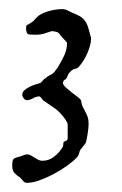

<svg xmlns="http://www.w3.org/2000/svg" viewBox="-20 -645 268 421"><path d="M6.8 -282.2Q6.8 -293.5 9.8 -296.4Q12.7 -299.3 23.9 -301.8Q26.9 -302.7 31.7 -304.7Q36.6 -306.6 39.1 -306.6Q43.5 -306.6 47.4 -304.4Q51.3 -302.2 55.4 -299.6Q59.6 -296.9 63.7 -294.7Q67.9 -292.5 73.2 -292.5Q87.4 -292.5 99.1 -301.8Q110.8 -311 117.7 -323.2Q118.2 -324.2 118.7 -327.6Q119.1 -331.1 119.1 -333Q121.6 -335.4 125 -336.4Q128.4 -337.4 128.4 -342.3V-371.6Q128.4 -373.5 127.2 -376.2Q126 -378.9 124.3 -381.6Q122.6 -384.3 121.1 -386.2Q119.6 -388.2 119.1 -388.7Q109.4 -401.4 98.1 -408.9Q86.9 -416.5 74.2 -425.3Q73.7 -426.3 70.8 -429.9Q67.9 -433.6 66.4 -433.6Q59.6 -433.6 52.2 -429.4Q44.9 -425.3 39.1 -425.3Q35.2 -425.3 32 -429.4Q28.8 -433.6 28.8 -437Q28.8 -442.9 33.7 -447.3Q38.6 -451.7 45.2 -454.8Q51.8 -458 58.6 -460Q65.4 -461.9 69.3 -463.4Q69.8 -463.9 73.5 -468Q77.1 -472.2 78.6 -472.7Q84.5 -478 91.3 -481.2Q98.1 -484.4 102.1 -491.2L106 -496.1Q113.8 -508.8 120.4 -522.5Q127 -536.1 127 -550.8Q127 -552.2 121.1 -558.1Q115.2 -564 111.3 -569.3Q108.9 -573.7 103.3 -575.2Q97.7 -576.7 93.3 -576.7Q82 -572.8 75 -570.8Q67.9 -568.8 58.1 -568.8L44.4 -569.3Q40 -569.8 38.6 -574.2Q37.1 -578.6 37.1 -581.5Q37.1 -588.4 38.6 -589.8L45.9 -593.8Q52.2 -597.2 55.9 -601.8Q59.6 -606.4 64.9 -610.8Q75.2 -617.7 89.4 -621.3Q103.5 -625 116.2 -625Q122.6 -625 127.2 -622.6Q131.8 -620.1 138.2 -617.2Q148.4 -613.3 154.8 -609.6Q161.1 -606 165.3 -600.8Q169.4 -595.7 171.9 -588.9Q174.3 -582 176.8 -572.3Q177.2 -569.3 178.5 -566.2Q179.7 -563 179.7 -560.1Q179.7 -553.2 177.5 -545.2Q175.3 -537.1 171.9 -529.1Q168.5 -521 163.8 -513.4Q159.2 -505.9 154.8 -501Q150.9 -495.1 145 -494.1Q139.2 -493.2 134.8 -488.3Q129.9 -483.9 128.7 -479.5Q127.4 -475.1 124 -471.2Q118.2 -469.2 118.2 -462.9V-460.9Q120.1 -457 125.5 -452.1Q130.9 -447.3 137.2 -442.4Q143.6 -437.5 149.4 -433.1Q155.3 -428.7 157.7 -425.3Q158.7 -416.5 161.4 -410.9Q164.1 -405.3 167 -400.1Q169.9 -395 172.1 -388.9Q174.3 -382.8 174.3 -373Q174.3 -370.1 173.8 -364Q173.3 -357.9 172.1 -351.1Q170.9 -344.2 169.7 -338.4Q168.5 -332.5 167 -330.1L159.2 -320.3Q155.3 -316.4 153.6 -309.6Q151.9 -302.7 147.5 -298.8Q139.6 -290.5 126.2 -281Q112.8 -271.5 97.2 -263.2Q81.5 -254.9 66.2 -249.5Q50.8 -244.1 39.1 -244.1Q34.2 -244.1 31 -248Q27.8 -252 23.9 -255.9Q16.1 -260.7 11.5 -265.9Q6.8 -271 6.8 -282.2Z"/></svg>

Font: IM FELL English
Style: Regular
Weight: 400
Designer: Igino Marini
Foundry: Igino Marini
Version: 3.00